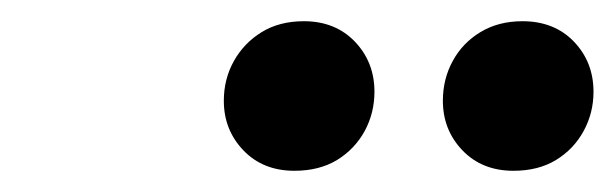

<svg xmlns="http://www.w3.org/2000/svg" viewBox="-20 -699 580 181"><path d="M257.5 -538Q228 -538 209.5 -557.2Q191 -576.5 191 -604Q191 -624.5 200.5 -641.5Q210 -658.5 226.8 -668.8Q243.5 -679 266.5 -679Q296 -679 314.5 -659.8Q333 -640.5 333 -612.5Q333 -592.5 323.8 -575.5Q314.5 -558.5 297.8 -548.2Q281 -538 257.5 -538ZM464 -538Q434.5 -538 416 -557.2Q397.5 -576.5 397.5 -604Q397.5 -624.5 406.8 -641.5Q416 -658.5 433 -668.8Q450 -679 472.5 -679Q502.5 -679 521 -659.8Q539.5 -640.5 539.5 -612.5Q539.5 -592.5 530.2 -575.5Q521 -558.5 504.2 -548.2Q487.5 -538 464 -538Z"/></svg>

Font: Newsreader 36pt ExtraBold
Style: Italic
Weight: 800
Italic angle: -17°
Designer: Hugues Gentile
Foundry: Production Type
Version: Version 1.003